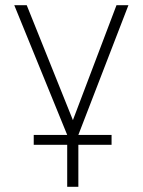

<svg xmlns="http://www.w3.org/2000/svg" viewBox="-20 -520 550 740"><path d="M110 0H239L35 -500H83L261 -57L429 -500H475L282 0H410V38H282V200H239V38H110Z"/></svg>

Font: PT Root UI Web Light
Style: Regular
Weight: 300
Designer: Vitaly Kuzmin
Foundry: ParaType Ltd.
Version: Version 1.000W